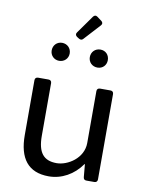

<svg xmlns="http://www.w3.org/2000/svg" viewBox="-91 -879 721 954"><g transform="rotate(10 269.5 -401.5)"><path d="M344.7 -794.9 322.3 -811.5C314.5 -817.4 306.6 -815.4 300.8 -807.6L236.3 -716.8C230.5 -709 232.4 -701.2 240.2 -695.3L251 -688.5C258.8 -683.6 266.6 -683.6 272.5 -690.4L347.7 -772.5C354.5 -780.3 353.5 -788.1 344.7 -794.9ZM172.9 -562.5C199.2 -562.5 218.8 -582 218.8 -607.4C218.8 -633.8 199.2 -653.3 172.9 -653.3C147.5 -653.3 127.9 -633.8 127.9 -607.4C127.9 -582 147.5 -562.5 172.9 -562.5ZM320.3 -607.4C320.3 -582 339.8 -562.5 366.2 -562.5C392.6 -562.5 411.1 -582 411.1 -607.4C411.1 -633.8 392.6 -653.3 366.2 -653.3C339.8 -653.3 320.3 -633.8 320.3 -607.4ZM381.8 -446.3V-184.6C381.8 -107.4 304.7 -59.6 249 -59.6C182.6 -59.6 153.3 -96.7 153.3 -180.7V-446.3C153.3 -456.1 147.5 -461.9 137.7 -461.9H85C75.2 -461.9 69.3 -456.1 69.3 -446.3V-169.9C69.3 -52.7 117.2 11.7 221.7 11.7C286.1 11.7 346.7 -21.5 386.7 -79.1H388.7L394.5 -14.6C395.5 -4.9 400.4 0 410.2 0H450.2C460 0 465.8 -5.9 465.8 -15.6V-446.3C465.8 -456.1 460 -461.9 450.2 -461.9H397.5C387.7 -461.9 381.8 -456.1 381.8 -446.3Z"/></g></svg>

Font: Ed Sans Neue
Style: Regular
Weight: 400
Designer: Stephen Hutchings
Version: Version 1.004;PS 001.004;hotconv 1.0.88;makeotf.lib2.5.64775